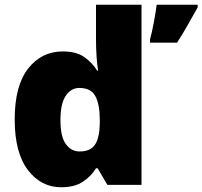

<svg xmlns="http://www.w3.org/2000/svg" viewBox="-20 -780 854 810"><path d="M238 10Q153 10 97.5 -63Q42 -136 42 -276Q42 -418 98.5 -490.5Q155 -563 245 -563Q301 -563 334.5 -540Q368 -517 390 -482H394Q390 -503 387.5 -540Q385 -577 385 -612V-760H577V0H433L392 -70H385Q365 -37 330 -13.5Q295 10 238 10ZM316 -141Q362 -141 381 -170Q400 -199 401 -259V-274Q401 -339 382.5 -374Q364 -409 314 -409Q280 -409 257.5 -376Q235 -343 235 -273Q235 -204 257.5 -172.5Q280 -141 316 -141ZM814 -749Q793 -712 774 -678Q755 -644 727 -600H613V-614Q621 -643 629 -685.5Q637 -728 641 -760H814Z"/></svg>

Font: Noto Sans Lao Black
Style: Regular
Weight: 900
Designer: Monotype Design Team
Foundry: Monotype Imaging Inc.
Version: Version 2.003; ttfautohint (v1.8.4.7-5d5b)